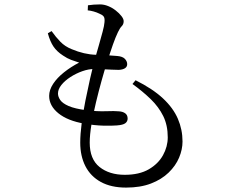

<svg xmlns="http://www.w3.org/2000/svg" viewBox="-20 -803 1040 871"><path d="M552 48Q484 48 437.5 22.5Q391 -3 367.5 -49Q344 -95 344 -156Q344 -194 350.5 -244Q357 -294 367.5 -346.5Q378 -399 388.5 -445.5Q399 -492 407 -523Q418 -561 428 -596Q438 -631 445.5 -659Q453 -687 454 -702Q456 -721 450 -728.5Q444 -736 431 -741Q419 -747 404.5 -751Q390 -755 378 -756L379 -779Q392 -781 405.5 -782Q419 -783 434 -783Q452 -783 470.5 -775.5Q489 -768 505 -755.5Q521 -743 531 -730Q541 -717 541 -707Q541 -693 532.5 -684.5Q524 -676 515 -657Q504 -634 492.5 -601.5Q481 -569 464 -515Q454 -484 441 -437.5Q428 -391 415.5 -339Q403 -287 395 -239Q387 -191 387 -156Q387 -81 431.5 -45.5Q476 -10 546 -10Q612 -10 655 -35Q698 -60 719.5 -99Q741 -138 741 -180Q741 -235 720.5 -276.5Q700 -318 664 -353Q628 -388 581 -422L595 -439Q673 -400 719.5 -356.5Q766 -313 787 -264Q808 -215 808 -161Q808 -125 792.5 -88Q777 -51 745 -20Q713 11 665 29.5Q617 48 552 48ZM510 -234Q487 -232 448 -233Q409 -234 363 -242Q287 -255 245 -289Q203 -323 203 -368Q203 -395 221 -422.5Q239 -450 270.5 -475Q302 -500 339 -519Q320 -525 302.5 -531.5Q285 -538 266 -551Q238 -569 222.5 -592Q207 -615 197 -652L214 -662Q233 -635 254 -613.5Q275 -592 305 -580Q362 -556 415 -554.5Q468 -553 512 -549Q536 -547 546.5 -536Q557 -525 557 -512Q557 -500 547 -493.5Q537 -487 519 -486Q507 -486 486 -487Q465 -488 443.5 -489Q422 -490 407 -490Q382 -490 353.5 -480Q325 -470 299.5 -453.5Q274 -437 258.5 -417.5Q243 -398 243 -379Q243 -364 253.5 -349Q264 -334 291.5 -322Q319 -310 371 -303Q422 -297 461 -298.5Q500 -300 519 -298Q537 -297 548 -289Q559 -281 559 -265Q559 -252 548.5 -244Q538 -236 510 -234Z"/></svg>

Font: Noto Serif JP ExtraLight
Style: Regular
Weight: 400
Version: Version 2.003-H1;hotconv 1.1.1;makeotfexe 2.6.0